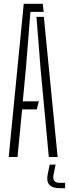

<svg xmlns="http://www.w3.org/2000/svg" viewBox="-20 -820 360 1003"><path d="M25.5 0 104 -800H203.5L208 -758H139L115 -459L99 -290.5H183L172 -248.5H95.5L71.5 0ZM235 0 192 -460 170.5 -732H209L281 0ZM320 163H291.5Q216.5 163 228.5 94.5L239.5 40H270.5L259.5 94.5Q252.5 135 291.5 135H320Z"/></svg>

Font: Big Shoulders Stencil Display Light
Style: Regular
Weight: 300
Designer: Patric King
Foundry: XO Type Co
Version: Version 1.000